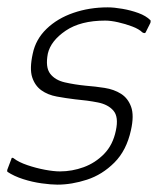

<svg xmlns="http://www.w3.org/2000/svg" viewBox="-26 -497 432 522"><path d="M5 -65Q5 -68 7.5 -68Q10 -68 12 -66Q25 -56 48.5 -48Q72 -40 96 -35.5Q120 -31 137 -31Q170 -31 201.5 -42.5Q233 -54 257 -78.5Q281 -103 289 -142Q297 -179 282.5 -196Q268 -213 240 -218.5Q212 -224 178 -227Q153 -230 128.5 -234.5Q104 -239 86.5 -251.5Q69 -264 61.5 -287Q54 -310 63 -351Q71 -390 100.5 -418.5Q130 -447 173.5 -462Q217 -477 267 -477Q284 -477 307 -473Q330 -469 350.5 -461.5Q371 -454 383 -442Q384 -440 383.5 -439Q383 -438 383 -435L370 -409Q368 -405 361 -409Q352 -418 333.5 -425Q315 -432 295 -436.5Q275 -441 260 -441Q193 -441 152.5 -413.5Q112 -386 104 -351Q97 -314 110.5 -296.5Q124 -279 150.5 -273Q177 -267 207 -264Q233 -262 258.5 -258Q284 -254 303 -242Q322 -230 330.5 -206.5Q339 -183 330 -143Q318 -88 285 -55Q252 -22 210.5 -8.5Q169 5 130 5Q113 5 87.5 1.5Q62 -2 37 -10Q12 -18 -6 -30Q-7 -34 -6 -36Z"/></svg>

Font: Glory Thin ExtraLight
Style: Italic
Weight: 250
Italic angle: -12°
Version: Version 1.011